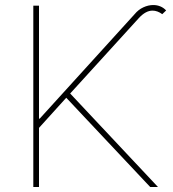

<svg xmlns="http://www.w3.org/2000/svg" viewBox="-20 -750 695 770"><path d="M113.6 -727.3H136.4V-274.1H139.2L519.9 -693.2Q534.8 -711.3 554.7 -720.5Q574.6 -729.8 594.8 -729.8Q609.7 -729.8 622.9 -724.4Q636 -719.1 646.3 -708.1L630.7 -693.2Q611.2 -707.4 591.6 -707.4Q564.3 -707.4 536.9 -677.6L261.4 -375L613.6 0H582.4L245.7 -358L136.4 -237.2V0H113.6Z"/></svg>

Font: Inter P Thin
Style: Regular
Weight: 100
Designer: Rasmus Andersson
Foundry: rsms
Version: Version 3.018;git-588b23468